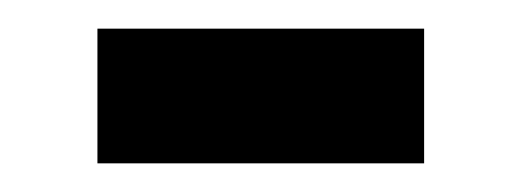

<svg xmlns="http://www.w3.org/2000/svg" viewBox="-20 -344 363 134"><path d="M48 -230V-324H276V-230Z"/></svg>

Font: Radio Canada Condensed Medium
Style: Regular
Weight: 500
Width: 3
Designer: Charles Daoud, Etienne Aubert Bonn, Alexandre Saumier Demers, Jacques Le Bailly
Foundry: Radio-Canada
Version: Version 2.104; ttfautohint (v1.8.4.7-5d5b);gftools[0.9.28.de